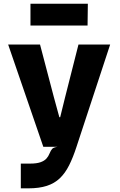

<svg xmlns="http://www.w3.org/2000/svg" viewBox="-20 -783 640 1024"><path d="M91 221.5V89.5H141Q175.5 89.5 196 82.2Q216.5 75 227.5 62.8Q238.5 50.5 244 36Q251 19 258.2 11Q265.5 3 286.5 0H211L23.5 -545.5H193.5L267.5 -264L296.5 -158H301L327 -263.5L398.5 -545.5H567.5L388 0Q369.5 57 348.5 98.8Q327.5 140.5 299 167.8Q270.5 195 229.8 208.2Q189 221.5 131 221.5ZM142.5 -647V-763H448.5L447 -647Z"/></svg>

Font: Spline Sans Mono
Style: Bold
Weight: 700
Designer: Eben Sorkin, Mirko Velimirovic
Foundry: Sorkin Type
Version: Version 1.004